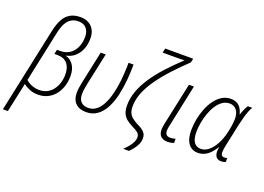

<svg xmlns="http://www.w3.org/2000/svg" viewBox="-169 -1115 2340 1701"><g transform="rotate(20 1001.5 -264.0)"><path d="M-34.2 237.3 137.7 -569.3Q150.9 -628.9 173.8 -673.1Q196.8 -717.3 236.1 -741.2Q275.4 -765.1 335.4 -765.1Q379.4 -765.1 411.9 -747.1Q444.3 -729 462.2 -695.8Q480 -662.6 480 -616.7Q480 -560.5 461.7 -515.1Q443.4 -469.7 409.2 -439.5Q375 -409.2 325.2 -399.4Q370.1 -389.2 399.2 -348.6Q428.2 -308.1 428.2 -242.2Q428.2 -192.4 414.1 -147.2Q399.9 -102.1 372.3 -66.9Q344.7 -31.7 304.2 -11Q263.7 9.8 210 9.8Q167.5 9.8 132.1 -4.9Q96.7 -19.5 72.3 -39.6L12.7 237.3ZM207.5 -32.7Q250.5 -32.7 282.5 -49.8Q314.5 -66.9 336.4 -96.4Q358.4 -126 369.4 -163.3Q380.4 -200.7 380.4 -240.2Q380.4 -306.2 348.6 -342.8Q316.9 -379.4 256.3 -379.4H226.6L235.8 -421.4H265.1Q306.2 -421.4 336.9 -436.3Q367.7 -451.2 388.7 -477.8Q409.7 -504.4 420.4 -539.3Q431.2 -574.2 431.2 -613.8Q431.2 -663.6 405.3 -693.6Q379.4 -723.6 330.6 -723.6Q287.6 -723.6 259.3 -704.6Q231 -685.5 213.1 -650.9Q195.3 -616.2 184.6 -567.4L81.5 -81.1Q104 -59.6 137.7 -46.1Q171.4 -32.7 207.5 -32.7Z M665 9.3Q601.1 9.3 565.7 -25.6Q530.3 -60.5 530.3 -125Q530.3 -147.5 534.2 -174.3Q538.1 -201.2 545.4 -234.4L608.4 -530.3H655.8L592.3 -233.9Q585.4 -202.6 581.8 -176Q578.1 -149.4 578.1 -128.4Q578.1 -80.1 602.5 -56.2Q627 -32.2 669.4 -32.2Q711.4 -32.2 742.7 -55.4Q773.9 -78.6 796.1 -118.7Q818.4 -158.7 833 -209.2Q847.7 -259.8 856 -315.9Q864.3 -372.1 867.7 -427.5Q871.1 -482.9 871.1 -530.3H918Q918 -460 911.4 -384.5Q904.8 -309.1 888.9 -238.8Q873 -168.5 844.2 -112.5Q815.4 -56.6 771.5 -23.7Q727.5 9.3 665 9.3Z M1087.4 202.1Q1110.8 179.2 1129.9 156.2Q1148.9 133.3 1159.9 110.1Q1170.9 86.9 1170.9 64.5Q1170.9 37.6 1152.1 21.7Q1133.3 5.9 1096.7 -11.2Q1062 -28.3 1037.4 -48.6Q1012.7 -68.8 1000 -98.4Q987.3 -127.9 987.3 -172.4Q987.3 -238.3 1010.7 -304.4Q1034.2 -370.6 1078.4 -438Q1122.6 -505.4 1186 -575.4Q1249.5 -645.5 1329.6 -720.2Q1308.6 -719.2 1286.6 -718.8Q1264.6 -718.3 1237.8 -718.3H1124L1132.8 -759.8H1397L1388.7 -722.2Q1313 -650.4 1249 -581.1Q1185.1 -511.7 1137.5 -444.3Q1089.8 -377 1063.2 -311Q1036.6 -245.1 1036.6 -180.2Q1036.6 -144.5 1046.9 -120.8Q1057.1 -97.2 1077.6 -80.3Q1098.1 -63.5 1128.9 -46.9Q1156.7 -34.2 1177 -20.5Q1197.3 -6.8 1208.5 11.2Q1219.7 29.3 1219.7 56.2Q1219.7 84 1208.5 109.9Q1197.3 135.7 1179.4 158.7Q1161.6 181.6 1141.6 202.1Z M1433.6 9.8Q1393.1 9.8 1370.4 -11.2Q1347.7 -32.2 1347.7 -75.2Q1347.7 -87.4 1349.9 -102.5Q1352.1 -117.7 1356 -136.2L1440.4 -530.3H1487.3L1403.3 -134.8Q1399.4 -119.6 1397.5 -106.4Q1395.5 -93.3 1395.5 -82Q1395.5 -57.6 1407.2 -44.9Q1418.9 -32.2 1442.9 -32.2Q1456.1 -32.2 1468.8 -34.4Q1481.4 -36.6 1493.2 -40.5V-1Q1482.4 3.4 1465.8 6.6Q1449.2 9.8 1433.6 9.8Z M1718.8 9.8Q1661.6 9.8 1629.2 -33.7Q1596.7 -77.1 1596.7 -158.2Q1596.7 -208.5 1606.7 -262Q1616.7 -315.4 1636.2 -365.2Q1655.8 -415 1684.6 -454.6Q1713.4 -494.1 1751 -517.3Q1788.6 -540.5 1835 -540.5Q1885.7 -540.5 1914.1 -511.2Q1942.4 -481.9 1951.2 -438.5H1954.1Q1958.5 -452.6 1965.3 -469.7Q1972.2 -486.8 1980.2 -503.2Q1988.3 -519.5 1996.6 -530.3H2036.6Q2024.9 -510.7 2014.4 -483.4Q2003.9 -456.1 1994.4 -421.6Q1984.9 -387.2 1975.6 -345.7L1932.6 -144Q1927.2 -120.6 1924.6 -102.1Q1921.9 -83.5 1921.9 -68.4Q1921.9 -49.3 1930.2 -40.5Q1938.5 -31.7 1951.7 -31.7Q1959.5 -31.7 1966.8 -33Q1974.1 -34.2 1981 -36.6V0.5Q1974.6 4.4 1963.1 7.1Q1951.7 9.8 1940.9 9.8Q1913.6 9.8 1898.2 -3.2Q1882.8 -16.1 1878.4 -40.8Q1874 -65.4 1880.4 -100.6H1877.9Q1860.8 -72.3 1838.1 -46.9Q1815.4 -21.5 1785.9 -5.9Q1756.3 9.8 1718.8 9.8ZM1731.4 -32.2Q1771.5 -32.2 1806.2 -61.3Q1840.8 -90.3 1866.2 -137.9Q1891.6 -185.5 1905.3 -241.2Q1915.5 -282.2 1921.1 -319.3Q1926.8 -356.4 1926.8 -385.3Q1926.8 -439.5 1902.6 -468.8Q1878.4 -498 1837.4 -498Q1800.3 -498 1769.8 -476.6Q1739.3 -455.1 1715.8 -418.7Q1692.4 -382.3 1676.8 -337.9Q1661.1 -293.5 1653.1 -247.3Q1645 -201.2 1645 -160.2Q1645 -95.7 1667.5 -64Q1689.9 -32.2 1731.4 -32.2Z"/></g></svg>

Font: Open Sans SemiCondensed Light
Style: Italic
Weight: 300
Width: 4
Italic angle: -12°
Designer: Monotype Design Team
Foundry: Monotype Imaging Inc.
Version: Version 3.000